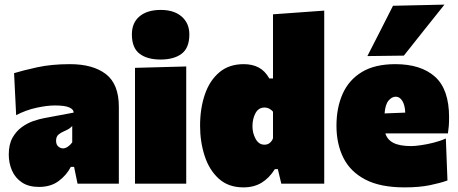

<svg xmlns="http://www.w3.org/2000/svg" viewBox="-20 -796 1986 832"><path d="M149 14Q104 14 75 -5.5Q46 -25 32 -57Q18 -89 18 -126Q18 -170.5 34.2 -199.2Q50.5 -228 75 -245.5Q99.5 -263 125.5 -271.8Q151.5 -280.5 171 -284L299 -308Q300 -321 281.2 -330Q262.5 -339 218 -339Q183.5 -339 137.8 -329Q92 -319 50 -297L41 -479Q79.5 -491 141.5 -504.5Q203.5 -518 283 -518Q383 -518 439 -474.8Q495 -431.5 495 -333V0H316L301 -73H287Q268.5 -37 234.2 -11.5Q200 14 149 14ZM253 -153Q263.5 -153 274.2 -160.5Q285 -168 293 -179V-250Q287 -243.5 279.2 -238.2Q271.5 -233 255 -226Q244 -221.5 233.5 -212.8Q223 -204 223 -186Q223 -169 232.8 -161Q242.5 -153 253 -153Z M565 0V-502L787 -508V0ZM675.5 -538Q618 -538 584.8 -563.2Q551.5 -588.5 551.5 -647Q551.5 -697.5 584.8 -725.2Q618 -753 676.5 -753Q734.5 -753 767.5 -724Q800.5 -695 800.5 -647Q800.5 -588.5 767.2 -563.2Q734 -538 675.5 -538Z M1035 16Q969.5 16 928 -21.8Q886.5 -59.5 866.8 -120.5Q847 -181.5 847 -251Q847 -325.5 867.5 -386Q888 -446.5 930 -482.2Q972 -518 1036 -518Q1073.5 -518 1101 -503.5Q1128.5 -489 1147 -456H1163V-734L1385 -750V0H1199L1184 -63H1171Q1146.5 -24 1113.2 -4Q1080 16 1035 16ZM1126 -169Q1140.5 -169 1150 -177.5Q1159.5 -186 1163 -197V-312Q1157 -319.5 1147.2 -324.8Q1137.5 -330 1126 -330Q1100.5 -330 1087.2 -305.8Q1074 -281.5 1074 -249Q1074 -219 1087.8 -194Q1101.5 -169 1126 -169Z M1733 16Q1628 16 1563 -18Q1498 -52 1468 -112.2Q1438 -172.5 1438 -251Q1438 -329.5 1465 -389.8Q1492 -450 1548.2 -484Q1604.5 -518 1693 -518Q1804 -518 1865 -463.5Q1926 -409 1926 -288Q1926 -266.5 1924.8 -250.2Q1923.5 -234 1921 -218H1650Q1658 -190.5 1685 -176.8Q1712 -163 1762 -163Q1778 -163 1804.2 -166.8Q1830.5 -170.5 1859.2 -177.8Q1888 -185 1912 -196L1919 -14Q1889 -3 1843 6.5Q1797 16 1733 16ZM1695 -377Q1678 -377 1663.8 -360.2Q1649.5 -343.5 1646.5 -304.5L1736 -308Q1735 -339.5 1723.8 -358.2Q1712.5 -377 1695 -377ZM1572 -553Q1600 -608 1627.8 -662.2Q1655.5 -716.5 1683 -771L1906 -776Q1860 -718.5 1815.8 -663Q1771.5 -607.5 1730 -555Z"/></svg>

Font: Commissioner Black
Style: Regular
Weight: 900
Designer: Kostas Bartsokas
Foundry: Kostas Bartsokas
Version: Version 1.000; ttfautohint (v1.8.3)